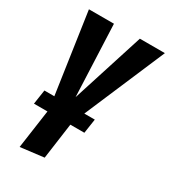

<svg xmlns="http://www.w3.org/2000/svg" viewBox="-184 -623 832 937"><g transform="rotate(30 232.0 -154.5)"><path d="M464 -530 271 -78H330L318 3H239L211 205L79 221L110 3H34L46 -78H102L36 -530H177L194 -126L323 -530Z"/></g></svg>

Font: Fira Sans Extra Condensed SemiBold
Style: Italic
Weight: 600
Width: 3
Italic angle: -8°
Designer: Carrois Corporate & Edenspiekermann AG
Foundry: Carrois Corporate GbR & Edenspiekermann AG
Version: Version 4.203